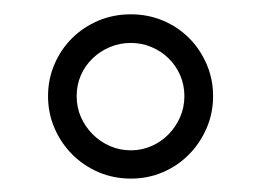

<svg xmlns="http://www.w3.org/2000/svg" viewBox="-20 -645 380 275"><path d="M48.8 -507.3Q48.8 -531.7 58.1 -553.2Q67.4 -574.7 83.5 -590.6Q99.6 -606.4 121.1 -615.5Q142.6 -624.5 167.5 -624.5Q191.9 -624.5 213.4 -615.5Q234.9 -606.4 250.7 -590.6Q266.6 -574.7 275.9 -553.2Q285.2 -531.7 285.2 -507.3Q285.2 -482.9 275.9 -461.4Q266.6 -439.9 250.7 -423.8Q234.9 -407.7 213.4 -398.4Q191.9 -389.2 167.5 -389.2Q142.6 -389.2 121.1 -398.4Q99.6 -407.7 83.5 -423.8Q67.4 -439.9 58.1 -461.4Q48.8 -482.9 48.8 -507.3ZM89.8 -507.3Q89.8 -491.2 95.9 -477.3Q102.1 -463.4 112.8 -452.6Q123.5 -441.9 137.5 -435.8Q151.4 -429.7 167.5 -429.7Q183.1 -429.7 197 -435.8Q210.9 -441.9 221.4 -452.6Q231.9 -463.4 238 -477.3Q244.1 -491.2 244.1 -507.3Q244.1 -523.4 238 -537.4Q231.9 -551.3 221.4 -561.5Q210.9 -571.8 197 -577.6Q183.1 -583.5 167.5 -583.5Q151.4 -583.5 137.5 -577.6Q123.5 -571.8 112.8 -561.5Q102.1 -551.3 95.9 -537.4Q89.8 -523.4 89.8 -507.3Z"/></svg>

Font: SaysetthaMai
Style: Regular
Weight: 400
Designer: John M. Durdin
Foundry: Lao Script for Windows
Version: Version 1.101